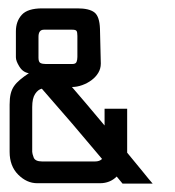

<svg xmlns="http://www.w3.org/2000/svg" viewBox="-20 -438 419 459"><path d="M224 -58Q153 -143 80 -226Q71 -224 64 -213.5Q57 -203 57 -182V-75Q57 -71 60.5 -61.5Q64 -52 81 -52H207Q218 -52 224 -58ZM273 1 259 -16Q243 0 219 0H69Q44 0 23.5 -20.5Q3 -41 3 -75V-188Q3 -203 5.5 -213.5Q8 -224 13.5 -232Q19 -240 28 -247.5Q37 -255 49 -263Q35 -265 26.5 -278.5Q18 -292 18 -301V-363Q18 -387 32 -402.5Q46 -418 81 -418H165Q193 -418 205.5 -408.5Q218 -399 219 -369L221 -286Q221 -274 215 -264Q209 -254 199 -246.5Q189 -239 176.5 -234.5Q164 -230 152 -230Q164 -216 185 -191.5Q206 -167 230 -138V-178H284V-75V-73Q305 -48 321 -28Q337 -8 345 1ZM165 -352Q165 -361 163 -364Q161 -367 153 -367H85Q72 -367 72 -350V-300Q72 -290 76.5 -287.5Q81 -285 89 -285H153Q161 -285 163 -290Q165 -295 165 -302Z"/></svg>

Font: Chathura ExtraBold
Style: Regular
Weight: 800
Designer: Appaji Ambarisha Darbha
Foundry: Aditya Fonts
Version: Version 1.002 2016